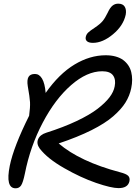

<svg xmlns="http://www.w3.org/2000/svg" viewBox="-20 -975 747 1043"><path d="M484.9 -742.2Q462.9 -742.2 452.9 -750.7Q442.9 -759.3 445.8 -773.9Q448.7 -788.1 458.7 -797.9Q468.8 -807.6 494.1 -824.2Q523.4 -843.8 537.1 -860.1Q550.8 -876.5 564.9 -905.8Q577.6 -933.6 591.1 -944.3Q604.5 -955.1 622.1 -955.1Q647.5 -955.1 657.5 -938.7Q667.5 -922.4 663.1 -896Q650.4 -835.9 594.2 -789.1Q538.1 -742.2 484.9 -742.2ZM64.9 47.9Q8.3 47.9 33.2 -75.2Q54.2 -177.7 138.2 -346.2Q144.5 -392.6 143.1 -419.7Q141.6 -446.8 130.9 -506.8Q125.5 -540.5 134.8 -556.9Q144 -573.2 169.9 -573.2Q193.4 -573.2 208.5 -547.9Q223.6 -522.5 228 -470.2Q300.8 -573.7 384.5 -624.3Q468.3 -674.8 554.2 -674.8Q584 -674.8 608.4 -668Q632.8 -661.1 649.2 -648.9Q665.5 -636.7 676.8 -620.1Q688 -603.5 692.9 -583.5Q697.8 -563.5 697.8 -541.5Q697.8 -519.5 692.9 -496.1Q684.6 -455.1 661.9 -418.5Q639.2 -381.8 595.2 -343.5Q551.3 -305.2 476.8 -267.8Q402.3 -230.5 298.8 -195.8Q413.6 -97.2 632.8 -39.1Q665.5 -30.8 676.3 -20Q687 -9.3 683.1 9.8Q674.8 46.9 624 46.9Q584.5 46.9 502 18.6Q419.4 -9.8 328.4 -61.8Q237.3 -113.8 195.8 -168Q176.8 -194.3 187 -218.8Q197.3 -243.2 231 -253.9Q324.7 -283.7 396 -317.4Q467.3 -351.1 509.8 -383.8Q552.2 -416.5 575 -446.5Q597.7 -476.6 603 -505.9Q610.4 -542.5 594.2 -565.2Q578.1 -587.9 535.2 -587.9Q452.6 -587.9 366.2 -512.5Q279.8 -437 212.2 -308.8Q144.5 -180.7 115.2 -32.2Q105 17.1 94.5 32.5Q84 47.9 64.9 47.9Z"/></svg>

Font: Shantell Sans Irregular Bouncy
Style: Italic
Weight: 400
Italic angle: -11.31°
Designer: Stephen Nixon, Anya Danilova, Shantell Martin
Foundry: Arrow Type
Version: Version 1.006;[9816181b4]